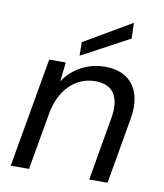

<svg xmlns="http://www.w3.org/2000/svg" viewBox="-82 -799 739 867"><g transform="rotate(10 287.0 -366.0)"><path d="M26 0 114 -502H190L180 -414Q211 -461 261 -487.5Q311 -514 368 -514Q430 -514 468 -487Q506 -460 520 -412Q534 -364 522 -299L470 0H386L436 -290Q449 -363 424 -402.5Q399 -442 336 -442Q294 -442 258 -422.5Q222 -403 196 -365.5Q170 -328 158 -274L110 0ZM246 -543 245 -605 462 -732 464 -660Z"/></g></svg>

Font: DM Sans 16pt
Style: Italic
Weight: 400
Italic angle: -10°
Version: Version 4.004;gftools[0.9.30]